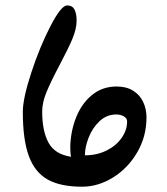

<svg xmlns="http://www.w3.org/2000/svg" viewBox="-20 -689 619 711"><path d="M263.7 -612.8Q263.7 -582 247.8 -544.4Q231.9 -506.8 201.2 -449.2Q168.9 -388.2 152.6 -348.9Q136.2 -309.6 136.2 -275.9Q136.2 -204.6 159.4 -161.1Q182.6 -117.7 243.2 -108.4Q240.2 -119.1 240.2 -145.5Q241.7 -204.1 262.2 -255.1Q282.7 -306.2 321 -337.4Q359.4 -368.7 412.1 -368.7Q447.8 -368.7 472.7 -353.3Q497.6 -337.9 510 -311.8Q522.5 -285.6 522.5 -253.9Q522.5 -184.1 488.3 -125.2Q454.1 -66.4 398.9 -32Q343.8 2.4 283.7 2.4Q204.6 2.4 157 -23.9Q109.4 -50.3 86.9 -110.8Q64.5 -171.4 64.5 -274.9Q64.5 -324.2 95.9 -420.2Q127.4 -516.1 167 -592.5Q206.5 -668.9 228.5 -668.9Q248 -668.9 255.9 -653.6Q263.7 -638.2 263.7 -612.8ZM410.6 -265.1Q375 -265.1 348.6 -240.2Q322.3 -215.3 308.3 -179.7Q294.4 -144 294.4 -113.8Q338.4 -113.8 374 -131.3Q409.7 -148.9 430.2 -178Q450.7 -207 450.7 -239.3Q450.7 -251.5 438.2 -258.3Q425.8 -265.1 410.6 -265.1Z"/></svg>

Font: Dekko
Style: Regular
Weight: 400
Designer: Multiple
Foundry: Sorkin Type
Version: Version 2.001